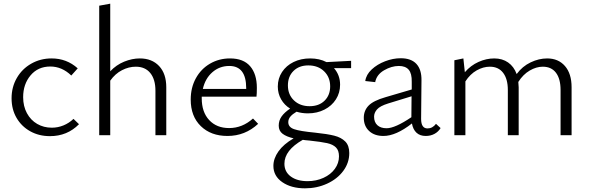

<svg xmlns="http://www.w3.org/2000/svg" viewBox="-20 -736 3211 1045"><path d="M43 -201Q43 -262 71.5 -311.5Q100 -361 150 -389.5Q200 -418 261 -418Q343 -418 403 -364L368 -325Q317 -374 254 -374Q187 -374 146.5 -326Q106 -278 106 -207Q106 -158 126.5 -120Q147 -82 182.5 -61.5Q218 -41 262 -41Q295 -41 325.5 -53.5Q356 -66 380 -89L410 -60Q346 5 252 5Q192 5 144.5 -21.5Q97 -48 70 -94.5Q43 -141 43 -201Z M885 -261V0H826V-242Q826 -304 798 -338.5Q770 -373 719 -373Q681 -373 644 -354Q607 -335 580 -297V0H520V-705L580 -716V-348Q613 -383 656 -400.5Q699 -418 741 -418Q807 -418 846 -376.5Q885 -335 885 -261Z M1385 -62Q1314 4 1218 4Q1128 4 1073 -49.5Q1018 -103 1018 -194Q1018 -259 1046 -310Q1074 -361 1123 -389.5Q1172 -418 1232 -418Q1305 -418 1341.5 -375.5Q1378 -333 1378 -258Q1378 -225 1376 -210H1078V-201Q1078 -126 1118.5 -82.5Q1159 -39 1227 -39Q1299 -39 1357 -91ZM1084 -252H1320V-256Q1320 -377 1228 -377Q1175 -377 1136 -343Q1097 -309 1084 -252Z M1891 -365H1798Q1831 -327 1831 -275Q1831 -231 1808.5 -195.5Q1786 -160 1746 -139.5Q1706 -119 1656 -119Q1623 -119 1594 -128Q1572 -115 1560.5 -101.5Q1549 -88 1549 -71Q1549 -44 1580.5 -33Q1612 -22 1695 -14Q1762 -7 1799.5 2.5Q1837 12 1859 34Q1881 56 1881 97Q1881 150 1848.5 194Q1816 238 1760.5 263.5Q1705 289 1640 289Q1565 289 1516.5 255.5Q1468 222 1468 167Q1468 127 1495.5 88Q1523 49 1578 17Q1539 8 1518 -8Q1497 -24 1497 -52Q1497 -80 1512.5 -102Q1528 -124 1559 -145Q1528 -164 1510 -195.5Q1492 -227 1492 -265Q1492 -309 1515 -344Q1538 -379 1578 -398.5Q1618 -418 1668 -418Q1719 -418 1757 -398L1891 -405ZM1777 -266Q1777 -316 1744 -348Q1711 -380 1658 -380Q1608 -380 1577.5 -350Q1547 -320 1547 -271Q1547 -221 1580 -189.5Q1613 -158 1665 -158Q1716 -158 1746.5 -188Q1777 -218 1777 -266ZM1664 29Q1638 27 1628 25Q1528 82 1528 155Q1528 199 1562.5 224.5Q1597 250 1654 250Q1701 250 1740.5 232Q1780 214 1802.5 183Q1825 152 1825 115Q1825 83 1808.5 66.5Q1792 50 1760.5 43Q1729 36 1664 29Z M2378 -39Q2366 -19 2345 -7.5Q2324 4 2297 4Q2266 4 2247 -13.5Q2228 -31 2222 -64Q2135 4 2067 4Q2018 4 1989 -23Q1960 -50 1960 -95Q1960 -134 1986 -161Q2012 -188 2078 -207L2221 -249V-290Q2222 -336 2204.5 -356.5Q2187 -377 2151 -377Q2111 -377 2070.5 -353.5Q2030 -330 2022 -289L1968 -295Q1973 -330 2003 -358Q2033 -386 2076 -402.5Q2119 -419 2161 -419Q2218 -419 2246.5 -388Q2275 -357 2274 -298L2272 -89Q2272 -37 2307 -37Q2334 -37 2353 -62ZM2084 -38Q2130 -38 2219 -98L2220 -212L2093 -173Q2048 -159 2032 -140.5Q2016 -122 2016 -101Q2016 -71 2034 -54.5Q2052 -38 2084 -38Z M3091 -261V0H3031V-246Q3031 -307 3006 -340Q2981 -373 2934 -373Q2899 -373 2863 -352Q2827 -331 2801 -290Q2803 -272 2803 -261V0H2744V-246Q2744 -306 2718.5 -339.5Q2693 -373 2646 -373Q2610 -373 2574.5 -353Q2539 -333 2513 -293V0H2453V-408L2502 -418L2510 -343Q2542 -380 2584.5 -399Q2627 -418 2670 -418Q2714 -418 2745.5 -396Q2777 -374 2792 -333Q2823 -375 2868 -396.5Q2913 -418 2958 -418Q3019 -418 3055 -376.5Q3091 -335 3091 -261Z"/></svg>

Font: Isabella Sans
Style: Regular
Weight: 400
Designer: Original fonts by Christian Thalmann (Catharsis Fonts), Modifications by Cristiano Sobral
Version: Version 0.002;July 12, 2020;FontCreator 13.0.0.2655 64-bit; 